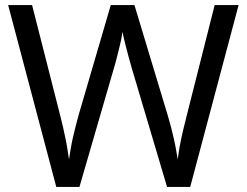

<svg xmlns="http://www.w3.org/2000/svg" viewBox="-20 -734 970 754"><path d="M201 0 12 -714H106L217 -278Q223 -255 228 -232.5Q233 -210 237.5 -188.5Q242 -167 245 -147Q248 -127 251 -108Q254 -128 257.5 -149Q261 -170 266 -192.5Q271 -215 277 -238Q283 -261 289 -283L415 -714H508L639 -280Q646 -257 652 -233.5Q658 -210 663 -188Q668 -166 671.5 -145.5Q675 -125 678 -108Q681 -133 686 -160.5Q691 -188 698 -218Q705 -248 713 -279L823 -714H917L727 0H636L497 -468Q491 -489 485 -511Q479 -533 474 -553Q469 -573 465.5 -587.5Q462 -602 461 -609Q460 -602 457.5 -587.5Q455 -573 450 -553Q445 -533 439.5 -510.5Q434 -488 427 -465L292 0Z"/></svg>

Font: Noto Sans Symbols
Style: Regular
Weight: 400
Designer: Monotype Design Team
Foundry: Monotype Imaging Inc.
Version: Version 2.002